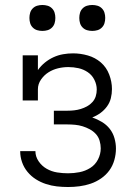

<svg xmlns="http://www.w3.org/2000/svg" viewBox="-20 -742 540 770"><path d="M253 8Q230 8 208 5.5Q186 3 164.5 -4Q143 -11 124 -23Q105 -35 90.5 -52.5Q76 -70 68.5 -91.5Q61 -113 61 -135V-136H122Q122 -114 135 -95Q148 -76 167.5 -65Q187 -54 209 -50.5Q231 -47 253 -47Q276 -47 299 -51.5Q322 -56 342 -68.5Q362 -81 373 -102.5Q384 -124 384 -147Q384 -162 379.5 -177.5Q375 -193 364.5 -204.5Q354 -216 340 -223.5Q326 -231 311.5 -235.5Q297 -240 281.5 -241.5Q266 -243 250 -243H196V-298H250Q264 -298 277.5 -299.5Q291 -301 304 -305Q317 -309 329 -315.5Q341 -322 350.5 -332.5Q360 -343 364 -356Q368 -369 368 -383Q368 -403 358.5 -422Q349 -441 332 -452.5Q315 -464 295 -468.5Q275 -473 254 -473Q233 -473 212.5 -468Q192 -463 174.5 -452Q157 -441 144.5 -423Q132 -405 132 -384V-339H71V-520H132V-461Q144 -478 160 -491Q176 -504 194.5 -512.5Q213 -521 233 -524.5Q253 -528 273 -528Q303 -528 332.5 -519.5Q362 -511 384.5 -491.5Q407 -472 418 -443Q429 -414 429 -385Q429 -366 424.5 -348Q420 -330 409 -315Q398 -300 383 -289Q368 -278 350 -271Q370 -264 388.5 -253Q407 -242 420 -225.5Q433 -209 439 -188Q445 -167 445 -146Q445 -123 438.5 -100Q432 -77 418.5 -58.5Q405 -40 385.5 -26.5Q366 -13 344 -5.5Q322 2 299 5Q276 8 253 8ZM350 -618Q339 -618 329 -621Q319 -624 311.5 -631.5Q304 -639 301 -649Q298 -659 298 -670Q298 -681 301 -691Q304 -701 311.5 -708.5Q319 -716 329 -719Q339 -722 350 -722Q361 -722 371 -719Q381 -716 388.5 -708.5Q396 -701 399 -691Q402 -681 402 -670Q402 -659 399 -649Q396 -639 388.5 -631.5Q381 -624 371 -621Q361 -618 350 -618ZM150 -618Q139 -618 129 -621Q119 -624 111.5 -631.5Q104 -639 101 -649Q98 -659 98 -670Q98 -681 101 -691Q104 -701 111.5 -708.5Q119 -716 129 -719Q139 -722 150 -722Q161 -722 171 -719Q181 -716 188.5 -708.5Q196 -701 199 -691Q202 -681 202 -670Q202 -659 199 -649Q196 -639 188.5 -631.5Q181 -624 171 -621Q161 -618 150 -618Z"/></svg>

Font: Iosevka Curly Slab Light
Style: Regular
Weight: 300
Monospace: yes
Designer: Belleve Invis
Foundry: Belleve Invis
Version: Version 22.1.2; ttfautohint (v1.8.4)